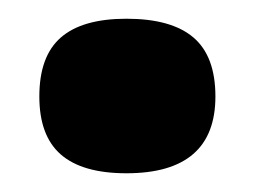

<svg xmlns="http://www.w3.org/2000/svg" viewBox="-20 -172 272 205"><path d="M115 13Q68 13 45 -7Q22 -27 22 -69Q22 -112 45 -132Q68 -152 115 -152Q163 -152 186.5 -132Q210 -112 210 -69Q210 13 115 13Z"/></svg>

Font: Bricolage Grotesque 48pt Condensed ExtraBold
Style: Bold
Weight: 700
Version: Version 1.000;gftools[0.9.30]